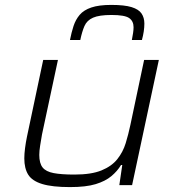

<svg xmlns="http://www.w3.org/2000/svg" viewBox="-20 -754 721 782"><path d="M265 8Q193 8 152 -4.5Q111 -17 95 -42.5Q79 -68 79 -109Q79 -127 82 -150.5Q85 -174 90 -198L156 -510H216L151 -206Q147 -183 143.5 -161Q140 -139 140 -123Q140 -89 153.5 -72Q167 -55 198.5 -49Q230 -43 283 -43Q352 -43 393.5 -60Q435 -77 458 -106Q481 -135 492 -171Q503 -207 511 -245L567 -510H627L518 0H466L478 -82H473Q458 -57 433.5 -36.5Q409 -16 369.5 -4Q330 8 265 8ZM265 -591Q271 -622 279.5 -648Q288 -674 304.5 -693.5Q321 -713 352 -723.5Q383 -734 433 -734Q487 -734 516 -725Q545 -716 556.5 -699Q568 -682 568 -658Q568 -643 565.5 -626Q563 -609 558 -591H517Q520 -606 522 -619.5Q524 -633 524 -643Q524 -668 506 -680.5Q488 -693 434 -693Q384 -693 359 -682Q334 -671 324 -648Q314 -625 307 -591Z"/></svg>

Font: Saira Expanded Light
Style: Italic
Weight: 300
Width: 7
Italic angle: -12°
Designer: Hector Gatti with collaboration of the Omnibus-Type team
Foundry: Omnibus-Type
Version: Version 1.101